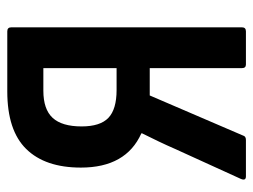

<svg xmlns="http://www.w3.org/2000/svg" viewBox="-104 -591 695 527"><g transform="rotate(-90 243.5 -327.5)"><path d="M23 0Q10 0 16 -14L98 -194Q108 -217 119 -240Q130 -263 141 -285V-287Q47 -329 47 -453Q47 -551 98 -603Q149 -655 256 -655H421Q432 -655 432 -644V-11Q432 0 421 0H330Q320 0 320 -11V-264H245L135 -8Q133 0 123 0ZM260 -355H320V-556H258Q207 -556 183.5 -530.5Q160 -505 160 -451Q160 -400 183.5 -377.5Q207 -355 260 -355Z"/></g></svg>

Font: Sofia Sans Condensed
Style: Bold
Weight: 700
Designer: Botio Nikoltchev, Ani Petrova
Foundry: lettersoup
Version: Version 4.101; ttfautohint (v1.8.4.7-5d5b)